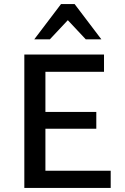

<svg xmlns="http://www.w3.org/2000/svg" viewBox="-20 -927 619 947"><path d="M526 0H100V-658H493V-573H204V-85H526ZM134 -292V-375H455V-292ZM403 -733 299 -844 281 -907H348L480 -733ZM149 -733 281 -907H348L331 -845L226 -733Z"/></svg>

Font: Ysabeau Office SemiBold
Style: Regular
Weight: 600
Designer: Christian Thalmann (Catharsis Fonts)
Version: Version 2.001;gftools[0.9.30]; featfreeze: tnum,lnum,ss02